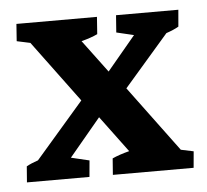

<svg xmlns="http://www.w3.org/2000/svg" viewBox="-37 -412 486 451"><g transform="rotate(-5 206.0 -186.5)"><path d="M9.3 0 12.2 -37.6Q23.4 -43.9 39.6 -49.3L153.3 -180.7L45.9 -325.7L14.2 -332.5L17.1 -373H207L204.1 -332.5Q189 -325.2 166 -319.3L223.1 -242.7L290 -322.8L249 -332.5L252 -373H398.9L395.5 -333.5Q383.8 -326.7 366.2 -320.8L261.2 -199.7L376 -44.9L405.8 -38.6L402.3 0H211.9L214.8 -38.6Q230.5 -45.9 254.9 -52.2L191.4 -137.7L117.2 -48.8L160.2 -38.6L156.7 0Z"/></g></svg>

Font: Markazi Text SemiBold
Style: Regular
Weight: 600
Designer: Borna Izadpanah (Arabic designer), Fiona Ross (Arabic design director) and Florian Runge (Latin designer)
Foundry: Borna Izadpanah and Florian Runge
Version: Version 1.001; ttfautohint (v1.8.3)